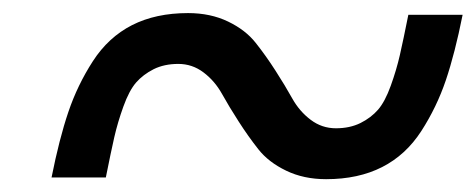

<svg xmlns="http://www.w3.org/2000/svg" viewBox="-20 -606 731 295"><path d="M142.6 -333.3H59.2Q71 -392.6 85 -433.9Q99 -475.3 122.7 -512Q146.5 -548.8 182.9 -567.4Q219.4 -585.9 268.9 -585.9Q303.4 -585.9 330.4 -572.9Q357.4 -559.9 373 -540Q388.7 -520.2 403.3 -497.4Q418 -474.6 429 -454.8Q440.1 -434.9 457.4 -421.9Q474.6 -408.9 496.1 -408.9Q517.6 -408.9 533.9 -417Q550.1 -425.1 560.9 -437.5Q571.6 -449.9 580.4 -474.3Q589.2 -498.7 594.4 -521.5Q599.6 -544.3 607.4 -583.3H690.8Q679 -524.1 665 -482.7Q651 -441.4 627.3 -404.6Q603.5 -367.8 567.1 -349.3Q530.6 -330.7 481.1 -330.7Q446.6 -330.7 419.6 -343.8Q392.6 -356.8 377 -376.6Q361.3 -396.5 346.7 -419.3Q332 -442.1 321 -461.9Q309.9 -481.8 292.6 -494.8Q275.4 -507.8 253.9 -507.8Q232.4 -507.8 216.1 -499.7Q199.9 -491.5 189.1 -479.2Q178.4 -466.8 169.6 -442.4Q160.8 -418 155.6 -395.2Q150.4 -372.4 142.6 -333.3Z"/></svg>

Font: TypoPRO Monoid
Style: Italic
Weight: 400
Width: 4
Italic angle: -11°
Monospace: yes
Version: Version 0.61